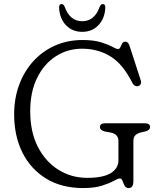

<svg xmlns="http://www.w3.org/2000/svg" viewBox="-20 -913 792 950"><path d="M640 -17Q640 17.5 617 17.5Q602.5 17.5 596.5 5.8Q590.5 -6 586.2 -18Q582 -30 573 -30Q564 -30 542.8 -18Q521.5 -6 484.2 5.8Q447 17.5 391.5 17.5Q285 17.5 208.5 -29.2Q132 -76 91 -158.2Q50 -240.5 50 -347Q50 -426.5 75 -493.8Q100 -561 145.5 -610.8Q191 -660.5 252.8 -687.8Q314.5 -715 388 -715Q443.5 -715 479.2 -704Q515 -693 535 -681.8Q555 -670.5 564 -670.5Q571.5 -670.5 575.5 -679.5Q579.5 -688.5 584.5 -697.8Q589.5 -707 600 -707Q614.5 -707 621.5 -685L677 -513.5Q680 -503 675 -495Q670 -487 659.5 -486.5Q644 -485 634.5 -503.5Q588.5 -596 526.5 -634Q464.5 -672 386 -672Q314.5 -672 256.2 -634.5Q198 -597 163.8 -527.8Q129.5 -458.5 129.5 -362.5Q129.5 -260.5 167.2 -186.8Q205 -113 269 -73Q333 -33 411.5 -33Q490.5 -33 528.2 -56.5Q566 -80 566 -120V-215.5Q566 -249.5 528 -257L498 -262.5Q474.5 -269 474.5 -284Q474.5 -303 499.5 -303H697Q722.5 -303 722.5 -284Q722.5 -269.5 700.5 -263L678 -258Q660.5 -254 650.2 -244.2Q640 -234.5 640 -215.5ZM387 -808Q448.5 -808 474 -881Q480 -893 488.5 -893Q502 -893 501 -874.5Q498.5 -821.5 467.2 -788.5Q436 -755.5 387 -755.5Q337.5 -755.5 306.2 -788.5Q275 -821.5 272.5 -874.5Q271.5 -893 285.5 -893Q293.5 -893 299.5 -881Q325 -808 387 -808Z"/></svg>

Font: Fraunces 9pt S100 Light
Style: Regular
Weight: 300
Version: Version 1.000; ttfautohint (v1.8.3)